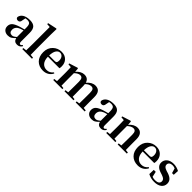

<svg xmlns="http://www.w3.org/2000/svg" viewBox="386 -2437 4072 4072"><g transform="rotate(45 2421.5 -401.5)"><path d="M352.5 -101.6V-298.8Q293.9 -282.2 278.3 -275.4Q168.9 -232.4 168.9 -135.7Q168.9 -92.8 190.4 -70.8Q211.9 -48.8 249 -48.8Q273.4 -48.8 294.9 -60.1Q316.4 -71.3 352.5 -101.6ZM561.5 -69.3 580.1 -53.7Q543.9 14.6 465.8 14.6Q377.9 14.6 357.4 -73.2Q311.5 -25.4 276.4 -4.9Q241.2 15.6 189.5 15.6Q125 15.6 84.5 -20.5Q43.9 -56.6 43.9 -118.2Q43.9 -181.6 87.4 -222.2Q130.9 -262.7 244.1 -297.9Q304.7 -317.4 352.5 -328.1V-378.9Q352.5 -457 330.6 -485.4Q308.6 -513.7 251 -513.7Q225.6 -513.7 199.2 -507.8L184.6 -435.5Q178.7 -359.4 120.1 -359.4Q68.4 -359.4 59.6 -405.3Q69.3 -473.6 130.9 -512.2Q192.4 -550.8 294.9 -550.8Q393.6 -550.8 437.5 -504.4Q481.4 -458 481.4 -353.5V-95.7Q481.4 -36.1 516.6 -36.1Q538.1 -36.1 561.5 -69.3Z M826.2 -39.1 903.3 -31.2V0H613.3V-31.2L690.4 -40Q693.4 -134.8 693.4 -235.4V-742.2L612.3 -748V-776.4L813.5 -819.3L827.1 -809.6L823.2 -651.4V-235.4Q823.2 -135.7 826.2 -39.1Z M1111.3 -306.6H1282.2Q1315.4 -306.6 1327.6 -323.7Q1339.8 -340.8 1339.8 -380.9Q1339.8 -441.4 1310.5 -477.5Q1281.2 -513.7 1235.4 -513.7Q1184.6 -513.7 1149.9 -462.4Q1115.2 -411.1 1111.3 -306.6ZM1458 -269.5H1111.3Q1114.3 -160.2 1163.1 -105Q1211.9 -49.8 1289.1 -49.8Q1380.9 -49.8 1438.5 -127L1459 -113.3Q1428.7 -51.8 1372.6 -18.1Q1316.4 15.6 1243.2 15.6Q1122.1 15.6 1047.4 -59.6Q972.7 -134.8 972.7 -267.6Q972.7 -396.5 1053.7 -473.6Q1134.8 -550.8 1245.1 -550.8Q1345.7 -550.8 1405.3 -489.7Q1464.8 -428.7 1464.8 -332Q1464.8 -293 1458 -269.5Z M2416 -39.1 2484.4 -31.2V0H2213.9V-31.2L2283.2 -40Q2285.2 -153.3 2285.2 -235.4V-357.4Q2285.2 -424.8 2266.6 -451.7Q2248 -478.5 2207 -478.5Q2143.6 -478.5 2077.1 -413.1Q2081.1 -390.6 2081.1 -357.4V-235.4Q2081.1 -124 2084 -39.1L2148.4 -31.2V0H1877.9V-31.2L1950.2 -40Q1952.1 -153.3 1952.1 -235.4V-356.4Q1952.1 -422.9 1933.6 -450.7Q1915 -478.5 1874 -478.5Q1816.4 -478.5 1748 -412.1V-235.4Q1748 -152.3 1750 -39.1L1814.5 -31.2V0H1541V-31.2L1614.3 -40Q1616.2 -153.3 1616.2 -235.4V-306.6Q1616.2 -409.2 1612.3 -456.1L1533.2 -463.9V-489.3L1724.6 -549.8L1739.3 -541L1746.1 -451.2Q1831.1 -550.8 1930.7 -550.8Q2042 -550.8 2070.3 -447.3Q2158.2 -550.8 2259.8 -550.8Q2337.9 -550.8 2376 -503.4Q2414.1 -456.1 2414.1 -355.5V-235.4Q2414.1 -152.3 2416 -39.1Z M2864.3 -101.6V-298.8Q2805.7 -282.2 2790 -275.4Q2680.7 -232.4 2680.7 -135.7Q2680.7 -92.8 2702.1 -70.8Q2723.6 -48.8 2760.7 -48.8Q2785.2 -48.8 2806.6 -60.1Q2828.1 -71.3 2864.3 -101.6ZM3073.2 -69.3 3091.8 -53.7Q3055.7 14.6 2977.5 14.6Q2889.6 14.6 2869.1 -73.2Q2823.2 -25.4 2788.1 -4.9Q2752.9 15.6 2701.2 15.6Q2636.7 15.6 2596.2 -20.5Q2555.7 -56.6 2555.7 -118.2Q2555.7 -181.6 2599.1 -222.2Q2642.6 -262.7 2755.9 -297.9Q2816.4 -317.4 2864.3 -328.1V-378.9Q2864.3 -457 2842.3 -485.4Q2820.3 -513.7 2762.7 -513.7Q2737.3 -513.7 2710.9 -507.8L2696.3 -435.5Q2690.4 -359.4 2631.8 -359.4Q2580.1 -359.4 2571.3 -405.3Q2581.1 -473.6 2642.6 -512.2Q2704.1 -550.8 2806.6 -550.8Q2905.3 -550.8 2949.2 -504.4Q2993.2 -458 2993.2 -353.5V-95.7Q2993.2 -36.1 3028.3 -36.1Q3049.8 -36.1 3073.2 -69.3Z M3679.7 -39.1 3748 -31.2V0H3473.6V-31.2L3543.9 -40Q3546.9 -123 3546.9 -235.4V-363.3Q3546.9 -426.8 3527.8 -453.6Q3508.8 -480.5 3467.8 -480.5Q3408.2 -480.5 3336.9 -415V-235.4Q3336.9 -152.3 3338.9 -39.1L3403.3 -31.2V0H3129.9V-31.2L3203.1 -40Q3205.1 -153.3 3205.1 -235.4V-306.6Q3205.1 -392.6 3201.2 -456.1L3122.1 -463.9V-489.3L3313.5 -549.8L3328.1 -541L3335 -450.2Q3421.9 -550.8 3524.4 -550.8Q3596.7 -550.8 3637.2 -502.9Q3677.7 -455.1 3677.7 -357.4V-235.4Q3677.7 -152.3 3679.7 -39.1Z M3954.1 -306.6H4125Q4158.2 -306.6 4170.4 -323.7Q4182.6 -340.8 4182.6 -380.9Q4182.6 -441.4 4153.3 -477.5Q4124 -513.7 4078.1 -513.7Q4027.3 -513.7 3992.7 -462.4Q3958 -411.1 3954.1 -306.6ZM4300.8 -269.5H3954.1Q3957 -160.2 4005.9 -105Q4054.7 -49.8 4131.8 -49.8Q4223.6 -49.8 4281.2 -127L4301.8 -113.3Q4271.5 -51.8 4215.3 -18.1Q4159.2 15.6 4085.9 15.6Q3964.8 15.6 3890.1 -59.6Q3815.4 -134.8 3815.4 -267.6Q3815.4 -396.5 3896.5 -473.6Q3977.5 -550.8 4087.9 -550.8Q4188.5 -550.8 4248 -489.7Q4307.6 -428.7 4307.6 -332Q4307.6 -293 4300.8 -269.5Z M4606.4 -336.9 4658.2 -321.3Q4736.3 -294.9 4771.5 -254.9Q4806.6 -214.8 4806.6 -156.2Q4806.6 -78.1 4746.6 -31.2Q4686.5 15.6 4578.1 15.6Q4478.5 15.6 4392.6 -30.3L4396.5 -160.2H4455.1L4482.4 -39.1Q4520.5 -23.4 4569.3 -23.4Q4628.9 -23.4 4660.2 -45.9Q4691.4 -68.4 4691.4 -109.4Q4691.4 -143.6 4669.4 -165.5Q4647.5 -187.5 4590.8 -207L4536.1 -224.6Q4396.5 -269.5 4396.5 -380.9Q4396.5 -455.1 4452.6 -502.9Q4508.8 -550.8 4608.4 -550.8Q4692.4 -550.8 4776.4 -505.9L4769.5 -385.7H4718.8L4687.5 -494.1Q4651.4 -511.7 4611.3 -511.7Q4562.5 -511.7 4535.2 -489.7Q4507.8 -467.8 4507.8 -430.7Q4507.8 -398.4 4529.3 -377Q4550.8 -355.5 4606.4 -336.9Z"/></g></svg>

Font: Bpmf Zihi Serif Bold
Style: Bold
Weight: 700
Foundry: But Ko
Version: Version 1.320